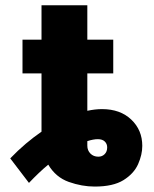

<svg xmlns="http://www.w3.org/2000/svg" viewBox="-20 -696 585 728"><path d="M137.4 -676.1H311.1V-545.5H409.4V-417.6H311.1V-275.9Q340.6 -282.3 366.8 -282.3Q436.1 -282.3 477.8 -242.5Q519.5 -202.8 519.5 -142.8Q519.5 -109.4 503.6 -73.5Q487.6 -37.6 448.3 -13.1Q409.1 11.4 339.1 11.4Q290.5 11.4 240.9 -6.2Q191.4 -23.8 163 -71.7Q145.2 -57.2 127 -39.8Q108.7 -22.4 89.8 -2.5L18.8 -95.5Q48.3 -126.1 78.1 -151.3Q108 -176.5 137.4 -196.7V-417.6H65.3V-545.5H137.4ZM311.1 -160.9V-143.5Q311.1 -125.7 322.8 -113.8Q334.5 -101.9 353 -101.9Q367.2 -101.9 376.8 -111.5Q386.4 -121.1 386.4 -137.1Q386.4 -150.6 377.3 -159.4Q368.3 -168.3 350.9 -168.3Q334.2 -168.3 311.1 -160.9Z"/></svg>

Font: Inter UI Extra Bold
Style: Regular
Weight: 800
Designer: Rasmus Andersson
Foundry: rsms
Version: 3.2;8d6f07862